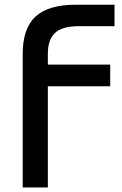

<svg xmlns="http://www.w3.org/2000/svg" viewBox="-20 -571 523 821"><path d="M77.1 230.5V-339.8Q77.1 -450.2 132.3 -500.5Q187.5 -550.8 303.7 -550.8H469.7V-459H316.4Q246.1 -459 215.3 -430.2Q184.6 -401.4 184.6 -340.8V-294.9H451.2V-202.1H184.6V230.5Z"/></svg>

Font: Gothic A1 SemiBold
Style: Regular
Weight: 600
Version: Version 2.50